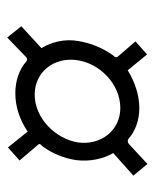

<svg xmlns="http://www.w3.org/2000/svg" viewBox="33 -636 438 545"><g transform="rotate(90 252.5 -363.0)"><path d="M244 -187C282 -187 319 -199 353 -222L398 -166L435 -199L390 -252C386 -256 390 -260 394 -263C415 -291 429 -325 434 -360C439 -400 430 -437 414 -465L478 -522L445 -562L390 -511C386 -507 382 -505 375 -507C353 -527 322 -539 286 -539C251 -539 213 -527 179 -506L134 -561L97 -528L141 -477C143 -473 142 -469 137 -465C116 -436 102 -402 96 -366C89 -326 99 -290 116 -261L54 -204L86 -164L139 -215C143 -220 148 -222 153 -219C176 -198 209 -187 244 -187ZM248 -242C183 -242 142 -297 150 -360C158 -426 218 -485 286 -485C350 -485 392 -430 384 -366C374 -301 315 -242 248 -242Z"/></g></svg>

Font: United Sans ExtraLight
Style: Italic
Weight: 200
Italic angle: -8°
Designer: Pablo Impallari, Rodrigo Fuenzalida (Modified by Dan O. Williams)
Version: Version 1.000;PS 001.000;hotconv 1.0.88;makeotf.lib2.5.64775